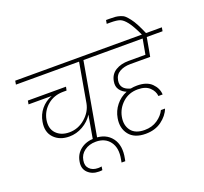

<svg xmlns="http://www.w3.org/2000/svg" viewBox="-195 -1201 1808 1703"><g transform="rotate(-20 708.5 -349.0)"><path d="M27 -705 33 -740H821L814 -705H664L540 0H499L540 -235Q505 -179 444.5 -144.5Q384 -110 316 -110Q225 -110 172 -166Q119 -222 136 -315Q147 -380 187.5 -429Q228 -478 290 -502H72L78 -536H438L431 -502H400Q312 -502 251 -450.5Q190 -399 175 -320Q161 -239 206 -192Q251 -145 329 -145Q412 -145 477.5 -201Q543 -257 558 -334L623 -705Z M456 272Q392 272 352 233Q312 194 324 130Q335 61 388 20.5Q441 -20 520 -20Q626 -20 680.5 52Q735 124 710 245Q710 248 708 255Q706 262 706 265H671L676 237Q696 135 651 74Q606 13 519 13Q455 13 411 45.5Q367 78 359 131Q350 180 379 210Q408 240 460 240Q476 240 493 237L488 270Q478 272 456 272Z M1197 -53Q1174 8 1112 53.5Q1050 99 961 99Q855 99 806 36.5Q757 -26 773 -117Q784 -182 825 -233.5Q866 -285 928 -310Q891 -324 867.5 -356Q844 -388 853 -436Q864 -499 914.5 -530Q965 -561 1038 -561H1197L1223 -705H760L766 -740H1417L1411 -705H1262L1236 -561L1230 -529H1042Q984 -529 942 -505.5Q900 -482 891 -430Q877 -349 972 -324Q1001 -330 1033 -330Q1124 -330 1170.5 -284Q1217 -238 1220 -178H1180Q1176 -224 1138 -260Q1100 -296 1027 -296Q942 -296 884 -243Q826 -190 812 -115Q798 -38 837 13Q876 64 964 64Q1034 64 1085 29Q1136 -6 1158 -53Z M1230 -737Q1187 -830 1154 -872.5Q1121 -915 1091.5 -925.5Q1062 -936 1004 -936H968L974 -970H1009Q1043 -970 1063 -968Q1083 -966 1107.5 -958.5Q1132 -951 1148 -936.5Q1164 -922 1184.5 -895.5Q1205 -869 1225 -831Q1245 -793 1269 -737Z"/></g></svg>

Font: Poppins ExtraLight
Style: Italic
Weight: 275
Italic angle: -10°
Designer: Ninad Kale (Devanagari), Jonny Pinhorn (Latin)
Foundry: Indian Type Foundry
Version: Version 3.200;PS 1.000;hotconv 16.6.54;makeotf.lib2.5.65590